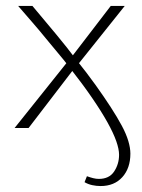

<svg xmlns="http://www.w3.org/2000/svg" viewBox="-20 -430 478 645"><path d="M318 195Q304 195 290 192Q276 189 264 182L272 162Q283 166 293 168.5Q303 171 312 171Q347 171 363.5 146Q380 121 380 90Q380 71 370.5 44Q361 17 341 -19Q321 -55 289.5 -101Q258 -147 214 -203Q196 -227 175.5 -251Q155 -275 134 -301Q113 -327 89.5 -354Q66 -381 41 -410H89Q131 -360 168 -315.5Q205 -271 235 -231Q272 -185 301 -144.5Q330 -104 352 -70Q374 -36 389 -8Q404 20 411 43.5Q418 67 418 86Q418 135 391 165Q364 195 318 195ZM29 0 208 -224 217 -234 352 -410H399L236 -206L227 -197L76 0Z"/></svg>

Font: Ysabeau ExtraLight
Style: Regular
Weight: 250
Designer: Christian Thalmann (Catharsis Fonts)
Version: Version 2.002